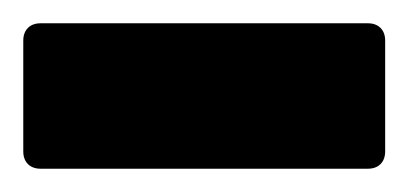

<svg xmlns="http://www.w3.org/2000/svg" viewBox="-20 -712 351 165"><path d="M15 -692H296Q303 -692 307 -688Q311 -684 311 -677V-582Q311 -575 307 -571Q303 -567 296 -567H15Q8 -567 4 -571Q0 -575 0 -582V-677Q0 -684 4 -688Q8 -692 15 -692Z"/></svg>

Font: Barlow Black
Style: Regular
Weight: 900
Designer: Jeremy Tribby
Foundry: Tribby Type
Version: Version 1.422